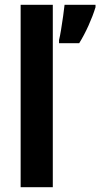

<svg xmlns="http://www.w3.org/2000/svg" viewBox="-20 -780 418 800"><path d="M200 0H66V-760H200ZM378 -750Q367 -714 349 -674Q331 -634 310 -600H226V-613Q230 -629 234.5 -656.5Q239 -684 243 -712.5Q247 -741 249 -760H378Z"/></svg>

Font: Noto Sans Gujarati Condensed
Style: Bold
Weight: 700
Width: 3
Designer: Jelle Bosma - Monotype Design Team, Universal Thirst
Foundry: Monotype Imaging Inc.
Version: Version 2.106; ttfautohint (v1.8.4.7-5d5b)